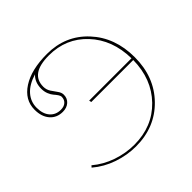

<svg xmlns="http://www.w3.org/2000/svg" viewBox="-140 -652 786 786"><g transform="rotate(-45 252.5 -259.0)"><path d="M139.2 -498Q93.8 -484.4 70.3 -458Q46.9 -431.6 46.9 -396.5Q46.9 -360.8 64.5 -340.6Q82 -320.3 111.3 -320.3Q130.4 -320.3 140.9 -330.1Q151.4 -339.8 151.4 -355.5Q151.4 -361.8 145.8 -370.1Q140.1 -378.4 133.3 -386Q126.5 -393.6 120.8 -407.5Q115.2 -421.4 115.2 -438Q115.2 -476.1 139.2 -498ZM232.4 -522.5Q338.9 -522.5 408.2 -448Q477.5 -373.5 477.5 -258.8Q477.5 -144.5 405.5 -70.6Q333.5 3.4 222.7 3.4Q171.9 3.4 121.8 -13.7Q71.8 -30.8 32.7 -64L39.1 -71.3Q76.7 -39.6 125 -22.9Q173.3 -6.3 222.7 -6.3Q328.1 -6.3 395.8 -76.2Q463.4 -146 464.8 -254.9H221.7L219.7 -265.1H464.8Q462.9 -374 397.9 -443.4Q333 -512.7 233.9 -512.7Q127 -512.7 127 -438Q127 -420.9 136.2 -406.7Q145.5 -392.6 154.5 -380.4Q163.6 -368.2 163.6 -355.5Q163.6 -334.5 148.9 -321.5Q134.3 -308.6 111.3 -308.6Q76.7 -308.6 55.9 -332.5Q35.2 -356.4 35.2 -396.5Q35.2 -453.6 88.4 -488Q141.6 -522.5 232.4 -522.5Z"/></g></svg>

Font: ZnikomitNo24
Style: Thin
Weight: 300
Designer: gluk
Foundry: gluk
Version: Version 0.55